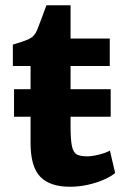

<svg xmlns="http://www.w3.org/2000/svg" viewBox="-20 -704 478 732"><path d="M246.5 8Q170 8 133.2 -30.5Q96.5 -69 96.5 -158.5V-259H33.5V-364H96.5V-452.5H29V-534Q66 -544.5 88 -554Q110 -563.5 120.5 -587Q127.5 -604 137.2 -630.2Q147 -656.5 157 -684H249V-557H398.5V-452.5H249V-364H402V-259H249V-223Q249 -170 254.5 -145.8Q260 -121.5 273.5 -114.8Q287 -108 312.5 -108Q332 -108 359 -115Q386 -122 399 -130L419 -44.5Q405.5 -32.5 378.5 -20.2Q351.5 -8 317 0Q282.5 8 246.5 8Z"/></svg>

Font: Merriweather Sans
Style: Bold
Weight: 700
Designer: Eben Sorkin
Foundry: Eben Sorkin
Version: Version 1.008; ttfautohint (v1.7.19-72a1) -l 8 -r 50 -G 200 